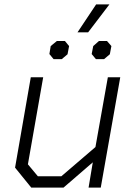

<svg xmlns="http://www.w3.org/2000/svg" viewBox="-20 -847 599 867"><path d="M48 -90 119 -498H175L106 -105L151 -51H257L411 -183L467 -498H523L435 0H380L399 -114L267 0H121ZM414 -827H474L378 -701H330ZM203 -603 209 -639 237 -662H273L292 -639L285 -602L259 -580H222ZM394 -603 401 -639 427 -662H463L483 -639L476 -602L450 -580H413Z"/></svg>

Font: Chakra Petch Light
Style: Italic
Weight: 300
Italic angle: -10°
Designer: Katatrad Aksorn Co.,Ltd.
Foundry: Cadson Demak Co.,Ltd.
Version: Version 1.000; ttfautohint (v1.6)